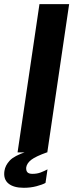

<svg xmlns="http://www.w3.org/2000/svg" viewBox="-41 -743 372 936"><path d="M44.6 0 151.4 -723H296.1L189.6 0ZM75.1 172.5Q25.2 172.5 0 151.5Q-25.3 130.6 -19.4 90.3Q-15.3 63 6.6 39.6Q28.5 16.2 87.4 -3.2L188.2 -0.3Q133.7 19.1 112 35.6Q90.4 52.2 86.9 72.4Q85.3 88.3 92.3 96.4Q99.2 104.5 117.1 104.5Q139.6 104.5 157.4 97.7Q175.2 90.9 190.6 82.6L180.8 148.7Q166 157.1 137 164.8Q107.9 172.5 75.1 172.5Z"/></svg>

Font: Public Sans Thin
Style: Italic
Weight: 100
Italic angle: -8°
Designer: The Public Sans project authors (U.S. Web Design System). Libre Franklin designed by Pablo Impallari and Rodrigo Fuenzal
Version: Version 2.000